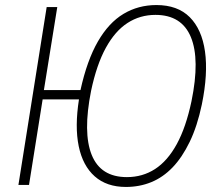

<svg xmlns="http://www.w3.org/2000/svg" viewBox="-20 -733 873 761"><path d="M479 8Q403 8 355.5 -34Q308 -76 292 -153.5Q276 -231 293 -339H149L95 0H53L165 -705H207L154 -376H299Q325 -494 368 -568.5Q411 -643 469.5 -678Q528 -713 600 -713Q684 -713 732 -665Q780 -617 792.5 -529Q805 -441 780 -319Q762 -233 732 -171Q702 -109 664 -69.5Q626 -30 579.5 -11Q533 8 479 8ZM483 -31Q545 -31 594.5 -63Q644 -95 680.5 -161.5Q717 -228 739 -332Q773 -498 736.5 -586Q700 -674 596 -674Q535 -674 485.5 -642Q436 -610 399.5 -543.5Q363 -477 341 -373Q308 -207 343.5 -119Q379 -31 483 -31Z"/></svg>

Font: Nunito Sans 10pt Condensed ExtraLight
Style: Italic
Weight: 250
Width: 3
Italic angle: -9°
Designer: Vernon Adams
Foundry: Vernon Adams
Version: Version 3.101;gftools[0.9.27]